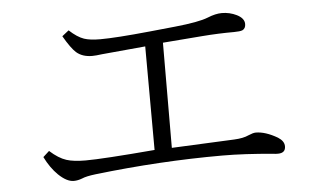

<svg xmlns="http://www.w3.org/2000/svg" viewBox="-43 -706 1085 653"><g transform="rotate(-5 500.0 -379.5)"><path d="M526.9 -559.1 525.9 -200.2Q698.2 -208.5 739.7 -210Q771 -211.4 789.6 -220.2Q805.7 -227.1 814.5 -227.1Q847.7 -227.1 888.7 -203.1Q909.7 -189.9 909.7 -171.9Q909.7 -148.9 883.8 -148.9Q874.5 -148.9 868.7 -149.9Q770 -159.2 693.8 -159.2Q481.9 -159.2 259.8 -133.3Q227.1 -129.4 212.9 -123Q197.8 -117.2 184.1 -117.2Q160.2 -117.2 131.8 -144.5Q106.4 -169.4 87.9 -207L108.9 -226.1Q138.7 -199.2 165 -190.9Q189 -183.1 230 -183.1Q289.1 -183.1 466.8 -198.2L465.8 -551.8Q397 -545.9 316.9 -538.1Q295.9 -535.2 283.7 -535.2Q250 -535.2 229.5 -553.2Q212.4 -568.4 188 -610.8L210.9 -628.9Q237.8 -604 260.7 -596.2Q280.8 -589.4 315.9 -589.4Q368.7 -589.4 485.8 -601.1L572.8 -609.9Q654.3 -618.2 686 -630.9Q713.4 -642.1 734.9 -642.1Q761.7 -642.1 785.6 -630.4Q811 -617.7 811 -598.1Q811 -583 799.8 -577.6Q791 -574.2 771 -574.2Q717.8 -574.2 662.1 -569.8Q607.4 -565.9 526.9 -559.1Z"/></g></svg>

Font: I.MingCP
Style: Regular
Weight: 400
Designer: I.Font Project
Version: Version 8.000; Sep 06, 2022